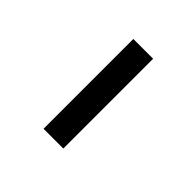

<svg xmlns="http://www.w3.org/2000/svg" viewBox="32 -940 536 536"><g transform="rotate(-45 300.0 -672.0)"><path d="M486.3 -632.8V-710.9H131.8V-632.8Z"/></g></svg>

Font: Roboto Mono SemiBold
Style: Regular
Weight: 600
Monospace: yes
Designer: Google
Version: Version 3.000